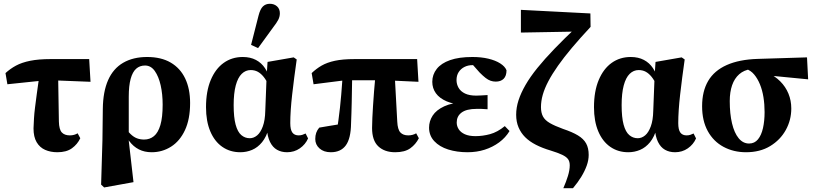

<svg xmlns="http://www.w3.org/2000/svg" viewBox="-20 -789 4308 1014"><path d="M19 -344 9 -403Q34 -426 64.5 -442.5Q95 -459 139.5 -468Q184 -477 248 -477H451L458 -357L230 -366ZM283 15Q247 15 218.5 2.5Q190 -10 173.5 -38Q157 -66 157 -111Q158 -137 159.5 -163.5Q161 -190 165 -221.5Q169 -253 174.5 -294.5Q180 -336 188 -391H287L291 -147Q292 -105 306.5 -89.5Q321 -74 349 -74Q361 -74 371.5 -77Q382 -80 390 -85L404 -59Q389 -27 360 -6Q331 15 283 15Z M514 186 521 -48 523 -214Q524 -305 551 -366Q578 -427 630.5 -457.5Q683 -488 757 -488Q831 -488 881.5 -458.5Q932 -429 958 -374.5Q984 -320 984 -245Q984 -160 957 -102Q930 -44 883.5 -14.5Q837 15 781 15Q743 15 713.5 0Q684 -15 662.5 -44Q641 -73 629 -112L627 -116L634 -127Q652 -98 669 -81.5Q686 -65 703.5 -58.5Q721 -52 741 -52Q771 -52 793 -70Q815 -88 827 -128.5Q839 -169 839 -236Q839 -292 828.5 -338.5Q818 -385 797.5 -414Q777 -443 746 -443Q718 -443 699 -426Q680 -409 670 -372.5Q660 -336 660 -278V-74L658 -63L685 173L530 201Z M1249 15Q1195 15 1154 -13.5Q1113 -42 1090.5 -95.5Q1068 -149 1068 -223Q1068 -307 1093 -366.5Q1118 -426 1161.5 -457Q1205 -488 1262 -488Q1302 -488 1331.5 -472.5Q1361 -457 1379.5 -429Q1398 -401 1406 -365H1415L1400 -336Q1387 -365 1372.5 -383Q1358 -401 1341.5 -410Q1325 -419 1304 -419Q1277 -419 1256.5 -399Q1236 -379 1225 -337.5Q1214 -296 1214 -234Q1214 -169 1224.5 -130.5Q1235 -92 1254.5 -75.5Q1274 -59 1299 -59Q1320 -59 1338 -74Q1356 -89 1368 -121.5Q1380 -154 1381 -204L1388 -385L1393 -462L1531 -486L1547 -475Q1540 -427 1534 -380Q1528 -333 1523 -289.5Q1518 -246 1515.5 -208Q1513 -170 1513 -139Q1513 -104 1524 -89Q1535 -74 1557 -74Q1568 -74 1577 -77Q1586 -80 1594 -84L1607 -58Q1593 -26 1563.5 -5.5Q1534 15 1496 15Q1466 15 1443 2Q1420 -11 1406 -39.5Q1392 -68 1389 -112L1400 -113Q1387 -66 1364 -38Q1341 -10 1311.5 2.5Q1282 15 1249 15ZM1306 -552 1345 -705Q1354 -741 1368.5 -755Q1383 -769 1405 -769Q1428 -769 1443 -755.5Q1458 -742 1458 -719Q1458 -701 1449.5 -684.5Q1441 -668 1423 -645L1343 -535Z M1727 15Q1690 15 1667.5 -5Q1645 -25 1645 -55Q1645 -73 1650 -87.5Q1655 -102 1666 -115Q1687 -119 1713 -123Q1739 -127 1765 -131.5Q1791 -136 1813 -138L1759 -96Q1763 -124 1767.5 -155.5Q1772 -187 1775.5 -220.5Q1779 -254 1782 -287.5Q1785 -321 1787 -352.5Q1789 -384 1791 -411H1840Q1840 -387 1839.5 -360.5Q1839 -334 1838.5 -305.5Q1838 -277 1837.5 -248.5Q1837 -220 1836 -192Q1835 -164 1834 -137Q1833 -58 1806.5 -21.5Q1780 15 1727 15ZM1636 -344 1626 -403Q1650 -426 1678.5 -442.5Q1707 -459 1748.5 -468Q1790 -477 1854 -477H2183L2190 -357L2017 -365H1802ZM2067 15Q2011 15 1978 -16Q1945 -47 1945 -113Q1945 -138 1946.5 -166.5Q1948 -195 1950 -229.5Q1952 -264 1955.5 -307Q1959 -350 1964 -404H2064L2078 -147Q2080 -105 2094.5 -89.5Q2109 -74 2136 -74Q2148 -74 2159 -77Q2170 -80 2178 -85L2192 -59Q2176 -27 2147 -6Q2118 15 2067 15Z M2449 15Q2393 15 2347 0.5Q2301 -14 2273.5 -43.5Q2246 -73 2246 -115Q2246 -149 2265 -178.5Q2284 -208 2326 -227.5Q2368 -247 2437 -251L2434 -236Q2378 -237 2339.5 -253.5Q2301 -270 2282 -296.5Q2263 -323 2263 -357Q2263 -395 2286.5 -425Q2310 -455 2357 -471.5Q2404 -488 2475 -488Q2522 -488 2559.5 -479Q2597 -470 2622 -454Q2647 -438 2655 -418Q2655 -388 2640 -373Q2625 -358 2598 -358Q2584 -358 2571 -362.5Q2558 -367 2544.5 -377.5Q2531 -388 2513 -406L2467 -458L2521 -462L2541 -440Q2520 -445 2504 -445Q2488 -445 2475 -445Q2452 -445 2433 -435.5Q2414 -426 2402.5 -408.5Q2391 -391 2391 -366Q2391 -344 2402 -325Q2413 -306 2436 -295Q2459 -284 2495 -284Q2509 -284 2521.5 -285Q2534 -286 2555 -287V-212Q2533 -214 2521 -214Q2509 -214 2497 -214Q2470 -214 2450 -209Q2430 -204 2417 -194Q2404 -184 2398 -171Q2392 -158 2392 -142Q2392 -123 2402.5 -106.5Q2413 -90 2435 -80Q2457 -70 2491 -70Q2529 -70 2568 -80.5Q2607 -91 2646 -123L2671 -97Q2650 -62 2616 -37Q2582 -12 2540 1.5Q2498 15 2449 15Z M2955 205Q2970 171 2979.5 140Q2989 109 2989 84Q2989 64 2980 51.5Q2971 39 2949 28.5Q2927 18 2888 6Q2844 -7 2810 -24.5Q2776 -42 2753.5 -64.5Q2731 -87 2718.5 -116.5Q2706 -146 2706 -183Q2706 -221 2718.5 -259.5Q2731 -298 2755.5 -340.5Q2780 -383 2818 -430Q2856 -477 2908 -531Q2960 -585 3027 -648L3011 -609V-622L2731 -617V-737L3098 -718L3099 -647Q3043 -587 3000.5 -536.5Q2958 -486 2927 -442Q2896 -398 2876 -360Q2856 -322 2846.5 -288.5Q2837 -255 2837 -223Q2837 -194 2847.5 -174Q2858 -154 2884 -139Q2910 -124 2954 -108Q3002 -92 3032 -74Q3062 -56 3075.5 -31.5Q3089 -7 3089 29Q3089 57 3078.5 86Q3068 115 3050 144.5Q3032 174 3006 205Z M3298 15Q3244 15 3203 -13.5Q3162 -42 3139.5 -95.5Q3117 -149 3117 -223Q3117 -307 3142 -366.5Q3167 -426 3210.5 -457Q3254 -488 3311 -488Q3351 -488 3380.5 -472.5Q3410 -457 3428.5 -429Q3447 -401 3455 -365H3464L3449 -336Q3436 -365 3421.5 -383Q3407 -401 3390.5 -410Q3374 -419 3353 -419Q3326 -419 3305.5 -399Q3285 -379 3274 -337.5Q3263 -296 3263 -234Q3263 -169 3273.5 -130.5Q3284 -92 3303.5 -75.5Q3323 -59 3348 -59Q3369 -59 3387 -74Q3405 -89 3417 -121.5Q3429 -154 3430 -204L3437 -385L3442 -462L3580 -486L3596 -475Q3589 -427 3583 -380Q3577 -333 3572 -289.5Q3567 -246 3564.5 -208Q3562 -170 3562 -139Q3562 -104 3573 -89Q3584 -74 3606 -74Q3617 -74 3626 -77Q3635 -80 3643 -84L3656 -58Q3642 -26 3612.5 -5.5Q3583 15 3545 15Q3515 15 3492 2Q3469 -11 3455 -39.5Q3441 -68 3438 -112L3449 -113Q3436 -66 3413 -38Q3390 -10 3360.5 2.5Q3331 15 3298 15Z M3920 15Q3854 15 3801 -13.5Q3748 -42 3718 -96.5Q3688 -151 3688 -228Q3688 -307 3720 -361.5Q3752 -416 3818 -445.5Q3884 -475 3983 -478L4242 -486L4248 -370L3991 -395L3946 -424Q3909 -419 3884 -397Q3859 -375 3846.5 -339Q3834 -303 3834 -255Q3834 -188 3846 -137.5Q3858 -87 3881 -59Q3904 -31 3936 -31Q3965 -31 3983 -53Q4001 -75 4009.5 -112.5Q4018 -150 4018 -197Q4018 -238 4012 -275.5Q4006 -313 3993.5 -343.5Q3981 -374 3963 -395.5Q3945 -417 3920 -425L3938 -432Q3990 -426 4031 -407Q4072 -388 4100.5 -359.5Q4129 -331 4144 -294.5Q4159 -258 4159 -216Q4159 -155 4130 -102.5Q4101 -50 4047.5 -17.5Q3994 15 3920 15Z"/></svg>

Font: Source Serif 4 36pt
Style: Bold
Weight: 700
Designer: Frank Grießhammer
Foundry: Adobe Systems Incorporated
Version: Version 4.004;hotconv 1.0.116;makeotfexe 2.5.65601